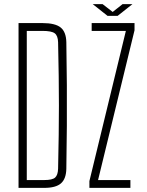

<svg xmlns="http://www.w3.org/2000/svg" viewBox="-20 -912 713 932"><path d="M70 0V-800H186Q248 -800 274.5 -778.5Q301 -757 302 -707Q304 -597 304.5 -498.5Q305 -400 304.5 -301.5Q304 -203 302 -93Q301 -44 276 -22Q251 0 195 0ZM110 -38H195Q234 -38 247.5 -50Q261 -62 262 -93Q264 -183 265 -257Q266 -331 266 -400Q266 -469 265 -543Q264 -617 262 -707Q261 -739 245.5 -750.5Q230 -762 186 -762H110ZM414 0V-33L591 -762H425V-800H633V-765L456 -38H613V0ZM430 -892H478L527 -854L575 -892H623L551 -835H502Z"/></svg>

Font: Big Shoulders Text Thin
Style: Regular
Weight: 100
Designer: Patric King
Foundry: XO Type Co
Version: Version 1.000; ttfautohint (v1.8.2)